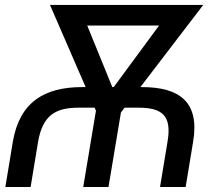

<svg xmlns="http://www.w3.org/2000/svg" viewBox="-20 -747 852 767"><path d="M102.3 0 132.1 -180.4C150.6 -286.9 201.7 -316.8 294 -316.8H358L363.3 -304.7L312.5 0H413.4L463.1 -297.6L477.6 -316.8H532.7C626.4 -316.8 667.6 -286.9 649.1 -180.4L619.3 0H721.6L751.4 -180.4C778.4 -339.5 697.4 -399.1 546.9 -399.1H540.8L791.9 -727.3H179.7L322.1 -399.1H308.2C157.7 -399.1 58.2 -339.5 31.2 -180.4L1.4 0ZM328.5 -644.9H615.4L434.3 -399.1H428.6Z"/></svg>

Font: Magic Ui Pro
Style: Italic
Weight: 400
Italic angle: -9.39999°
Designer: Stefan Endress, Andreas Faust
Version: Version 1.000;FEAKit 1.0